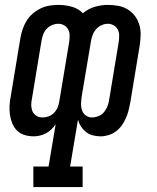

<svg xmlns="http://www.w3.org/2000/svg" viewBox="-20 -548 640 783"><path d="M317 215H116V131H178L207 -41Q199 -30 189.5 -20.5Q180 -11 167.5 -4.5Q155 2 142.5 5Q130 8 117 8Q98 8 80 2.5Q62 -3 49.5 -15.5Q37 -28 30 -45Q23 -62 20.5 -80.5Q18 -99 19 -118Q20 -137 24 -156L63 -392Q66 -410 72 -428Q78 -446 88 -462.5Q98 -479 113 -492Q128 -505 145.5 -513.5Q163 -522 181.5 -525Q200 -528 218 -528Q246 -528 273 -520.5Q300 -513 318 -494Q341 -513 367.5 -520.5Q394 -528 420 -528Q442 -528 463 -524Q484 -520 501 -509.5Q518 -499 530 -483Q542 -467 548 -447.5Q554 -428 553.5 -406.5Q553 -385 550 -364L511 -128Q508 -112 504 -96.5Q500 -81 493 -65.5Q486 -50 476.5 -36.5Q467 -23 453 -12.5Q439 -2 422.5 3Q406 8 391 8Q374 8 358.5 4Q343 0 331 -9.5Q319 -19 310.5 -32Q302 -45 298 -60L266 131H317ZM153 -69Q165 -69 177 -73Q189 -77 198.5 -86Q208 -95 213.5 -106.5Q219 -118 221 -130L262 -376Q264 -390 264 -403Q264 -416 258.5 -427Q253 -438 242 -444.5Q231 -451 218 -451Q205 -451 192 -445.5Q179 -440 169.5 -429.5Q160 -419 155.5 -406Q151 -393 149 -380L110 -144Q107 -130 107.5 -117Q108 -104 113 -93Q118 -82 129 -75.5Q140 -69 153 -69ZM355 -69Q368 -69 381.5 -74.5Q395 -80 404 -90.5Q413 -101 418 -114Q423 -127 425 -140L464 -376Q466 -390 466 -403Q466 -416 460.5 -427Q455 -438 444 -444.5Q433 -451 420 -451Q407 -451 394.5 -445.5Q382 -440 372.5 -429.5Q363 -419 358 -406Q353 -393 351 -380L313 -154Q311 -139 310.5 -125Q310 -111 314.5 -98Q319 -85 330 -77Q341 -69 355 -69Z"/></svg>

Font: Iosevka HT Medium Extended
Style: Italic
Weight: 500
Width: 7
Italic angle: -9°
Monospace: yes
Designer: Belleve Invis
Foundry: Belleve Invis
Version: Version 32.3.0; ttfautohint (v1.8.4)